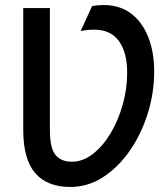

<svg xmlns="http://www.w3.org/2000/svg" viewBox="-20 -732 656 764"><path d="M260 12Q168 12 120.2 -43Q72.5 -98 72.5 -215.5V-700H178.5V-215Q178.5 -143.5 200.5 -116Q222.5 -88.5 266 -88.5Q309.5 -88.5 349.2 -119.2Q389 -150 419.8 -201.2Q450.5 -252.5 468.2 -315.5Q486 -378.5 486 -442.5Q486 -523.5 453 -568.8Q420 -614 355.5 -614Q327 -614 301 -608.5L346.5 -708Q358 -710 369 -711Q380 -712 392 -712Q457 -712 501.8 -678Q546.5 -644 570 -584.2Q593.5 -524.5 593.5 -447Q593.5 -362.5 568 -280.8Q542.5 -199 497 -133Q451.5 -67 390.8 -27.5Q330 12 260 12Z"/></svg>

Font: Overpass Mono Light SemiBold
Style: Regular
Weight: 600
Monospace: yes
Version: Version 4.000